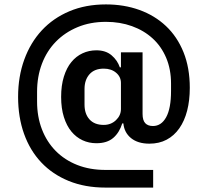

<svg xmlns="http://www.w3.org/2000/svg" viewBox="-20 -729 939 870"><path d="M674 121H458Q365 121 291.5 91Q218 61 167 7Q116 -47 89 -122.5Q62 -198 62 -290Q62 -382 90 -459Q118 -536 169.5 -591.5Q221 -647 294.5 -678Q368 -709 460 -709Q542 -709 611.5 -684Q681 -659 732 -611Q783 -563 811.5 -492.5Q840 -422 840 -331Q840 -274 828 -227.5Q816 -181 792.5 -147.5Q769 -114 735 -96Q701 -78 657 -78Q605 -78 574 -103Q543 -128 539 -170H534Q521 -128 493 -104Q465 -80 417 -80Q383 -80 354 -93.5Q325 -107 303.5 -133Q282 -159 269.5 -198.5Q257 -238 257 -290Q257 -342 269.5 -382Q282 -422 303.5 -448Q325 -474 354 -487.5Q383 -501 417 -501Q459 -501 485.5 -478.5Q512 -456 523 -424H528V-492H626V-213Q626 -184 638 -171Q650 -158 673 -158Q711 -158 733 -198Q755 -238 755 -317V-350Q755 -415 733 -467Q711 -519 671.5 -555Q632 -591 578 -610.5Q524 -630 460 -630Q389 -630 331.5 -606Q274 -582 233 -540Q192 -498 170 -440Q148 -382 148 -313V-269Q148 -200 170 -143Q192 -86 232.5 -45Q273 -4 330 18.5Q387 41 458 41H674ZM450 -163Q483 -163 505.5 -184.5Q528 -206 528 -235V-353Q528 -381 506 -399.5Q484 -418 450 -418Q408 -418 385.5 -392.5Q363 -367 363 -326V-255Q363 -213 385.5 -188Q408 -163 450 -163Z"/></svg>

Font: IBM Plex Sans Hebrew SemiBold
Style: Regular
Weight: 600
Designer: Mike Abbink, Paul van der Laan, Pieter van Rosmalen, Yanek Iontef
Foundry: Bold Monday
Version: Version 1.2